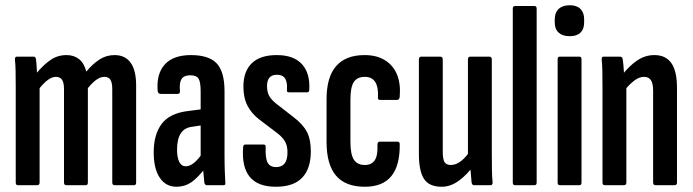

<svg xmlns="http://www.w3.org/2000/svg" viewBox="-20 -706 2641 732"><path d="M48 0Q40 0 40 -10V-367Q40 -406 39.5 -433.5Q39 -461 37 -478Q36 -490 44 -490H109Q116 -490 117 -480Q119 -468 119.5 -455Q120 -442 121 -429Q147 -460 173.5 -478Q200 -496 234 -496Q262 -496 281.5 -480.5Q301 -465 309 -433Q333 -462 359 -479Q385 -496 417 -496Q457 -496 478 -467Q499 -438 499 -380V-10Q499 0 491 0H417Q408 0 408 -10V-367Q408 -391 401 -402Q394 -413 378 -413Q363 -413 347.5 -402Q332 -391 315 -370V-10Q315 0 307 0H233Q224 0 224 -10V-367Q224 -391 216.5 -402Q209 -413 193 -413Q179 -413 163.5 -402Q148 -391 131 -370V-10Q131 0 122 0Z M768 0Q761 0 759 -10Q757 -27 755 -53.5Q753 -80 753 -99L745 -108V-358Q745 -393 737 -406Q729 -419 705 -419Q681 -419 672 -404.5Q663 -390 666 -358Q667 -348 657 -348H593Q582 -348 581 -360Q576 -425 608.5 -460.5Q641 -496 708 -496Q776 -496 806 -464.5Q836 -433 836 -358V-123Q836 -81 837 -54Q838 -27 839 -11Q841 0 833 0ZM653 6Q612 6 589 -28.5Q566 -63 566 -125Q566 -194 597 -234.5Q628 -275 699 -283L754 -290L753 -229L715 -223Q684 -220 669.5 -198Q655 -176 655 -136Q655 -105 663.5 -88.5Q672 -72 688 -72Q703 -72 719 -84.5Q735 -97 758 -130L764 -67Q733 -27 708.5 -10.5Q684 6 653 6Z M1032 6Q962 6 931.5 -32.5Q901 -71 907 -145Q907 -155 916 -155H985Q993 -155 993 -146Q991 -104 1000 -86.5Q1009 -69 1033 -69Q1076 -69 1076 -125Q1076 -149 1067.5 -165Q1059 -181 1039 -197L969 -250Q939 -273 923.5 -303Q908 -333 908 -376Q908 -434 940 -465Q972 -496 1035 -496Q1100 -496 1131.5 -461Q1163 -426 1159 -363Q1159 -354 1150 -354H1082Q1078 -354 1075.5 -356Q1073 -358 1074 -365Q1076 -392 1067 -406.5Q1058 -421 1036 -421Q998 -421 998 -378Q998 -355 1006.5 -340Q1015 -325 1034 -310L1101 -258Q1136 -231 1150.5 -202.5Q1165 -174 1165 -129Q1165 -63 1132 -28.5Q1099 6 1032 6Z M1371 6Q1297 6 1261 -36.5Q1225 -79 1225 -165V-328Q1225 -412 1261.5 -454Q1298 -496 1370 -496Q1416 -496 1447.5 -476.5Q1479 -457 1493.5 -422Q1508 -387 1504 -338Q1503 -325 1494 -325H1428Q1424 -325 1422 -328Q1420 -331 1421 -335Q1423 -374 1410.5 -393.5Q1398 -413 1371 -413Q1342 -413 1329 -393.5Q1316 -374 1316 -326V-165Q1316 -118 1329 -97.5Q1342 -77 1371 -77Q1397 -77 1409 -95.5Q1421 -114 1419 -154Q1419 -166 1428 -166H1495Q1504 -166 1504 -156Q1505 -75 1472 -34.5Q1439 6 1371 6Z M1664 6Q1616 6 1596.5 -24Q1577 -54 1577 -119V-479Q1577 -490 1586 -490H1659Q1668 -490 1668 -479V-129Q1668 -98 1675 -87.5Q1682 -77 1699 -77Q1719 -77 1738.5 -92.5Q1758 -108 1775 -135L1787 -77Q1762 -41 1730 -17.5Q1698 6 1664 6ZM1787 0Q1780 0 1778 -10Q1776 -29 1774 -56Q1772 -83 1772 -99L1764 -114V-479Q1764 -490 1773 -490H1846Q1855 -490 1855 -479V-123Q1855 -84 1855.5 -56.5Q1856 -29 1858 -12Q1859 0 1850 0Z M1943 0Q1935 0 1935 -10V-673Q1935 -683 1943 -683H2018Q2026 -683 2026 -673V-10Q2026 0 2018 0Z M2114 0Q2106 0 2106 -10V-480Q2106 -490 2114 -490H2189Q2197 -490 2197 -480V-10Q2197 0 2189 0ZM2152 -568Q2125 -568 2110 -581.5Q2095 -595 2095 -620V-633Q2095 -658 2110 -672Q2125 -686 2152 -686Q2179 -686 2193 -672Q2207 -658 2207 -633V-620Q2207 -595 2193 -581.5Q2179 -568 2152 -568Z M2479 0Q2470 0 2470 -10V-360Q2470 -388 2461.5 -400.5Q2453 -413 2435 -413Q2418 -413 2400 -400Q2382 -387 2362 -363L2351 -419Q2378 -454 2408.5 -475Q2439 -496 2475 -496Q2518 -496 2539.5 -465.5Q2561 -435 2561 -371V-10Q2561 0 2552 0ZM2286 0Q2277 0 2277 -10V-367Q2277 -406 2276.5 -433.5Q2276 -461 2274 -478Q2273 -490 2281 -490H2344Q2353 -490 2354 -480Q2357 -462 2358.5 -434.5Q2360 -407 2360 -391L2368 -376V-10Q2368 0 2359 0Z"/></svg>

Font: Sofia Sans Extra Condensed SemiBold
Style: Regular
Weight: 600
Designer: Botio Nikoltchev, Ani Petrova
Foundry: lettersoup
Version: Version 4.101